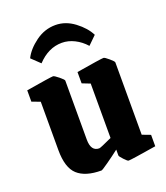

<svg xmlns="http://www.w3.org/2000/svg" viewBox="-129 -772 757 873"><g transform="rotate(-20 249.5 -335.5)"><path d="M122.1 -540 81.1 -579.1Q100.1 -617.7 144 -649.9Q188 -682.1 240.2 -682.1Q289.1 -682.1 332 -649.7Q375 -617.2 394 -579.1L354 -540Q330.6 -566.4 300.8 -581.3Q271 -596.2 240.2 -596.2Q174.8 -596.2 122.1 -540ZM211.9 11.2Q134.8 11.2 96.9 -23.2Q59.1 -57.6 59.1 -143.1V-377L19 -392.1V-446.8Q138.7 -466.8 150.9 -466.8Q156.7 -466.8 176.8 -450.4Q196.8 -434.1 196.8 -429.2V-144Q196.8 -86.9 236.8 -86.9Q240.2 -86.9 256.3 -93.8Q272.5 -100.6 286.6 -107.4L300.8 -113.8V-377L262.2 -392.1V-446.8Q381.8 -466.8 395 -466.8Q400.9 -466.8 419.9 -450.4Q439 -434.1 439 -429.2V-79.1L479 -64V-8.8Q356.9 11.2 342.8 11.2Q338.4 11.2 322.8 -5.4Q307.1 -22 307.1 -26.9V-55.2Q278.8 -33.2 247.3 -11Q215.8 11.2 211.9 11.2Z"/></g></svg>

Font: Grenze
Style: Bold
Weight: 700
Designer: Renata Polastri
Foundry: Omnibus-Type
Version: Version 1.002;PS 001.002;hotconv 1.0.88;makeotf.lib2.5.64775